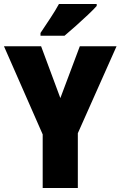

<svg xmlns="http://www.w3.org/2000/svg" viewBox="-20 -947 607 967"><path d="M284 -453 382 -714H567L372 -276V0H195V-270L0 -714H187ZM467 -917Q451 -899 422.5 -872Q394 -845 362.5 -817Q331 -789 305 -767H184V-781Q208 -817 233.5 -855.5Q259 -894 277 -927H467Z"/></svg>

Font: Noto Sans Malayalam Condensed Black
Style: Regular
Weight: 900
Width: 3
Designer: Jelle Bosma - Monotype Design Team
Foundry: Monotype Imaging Inc.
Version: Version 2.104; ttfautohint (v1.8.4.7-5d5b)